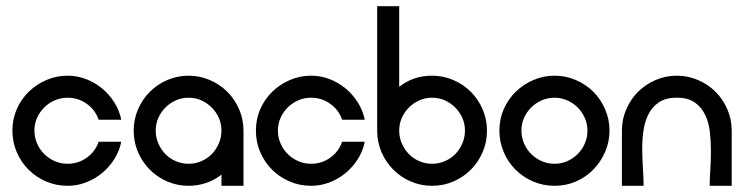

<svg xmlns="http://www.w3.org/2000/svg" viewBox="-20 -599 2399 619"><path d="M198 -355Q229 -355 257.5 -344Q286 -333 309 -314Q332 -295 348.5 -269Q365 -243 371 -213H298Q287 -245 259.5 -264.5Q232 -284 198 -284Q176 -284 156.5 -275.5Q137 -267 122.5 -252.5Q108 -238 99.5 -219Q91 -200 91 -178Q91 -156 99.5 -136.5Q108 -117 122.5 -102.5Q137 -88 156.5 -79.5Q176 -71 198 -71Q232 -71 259.5 -90.5Q287 -110 298 -142H371Q365 -112 348.5 -86Q332 -60 309 -41Q286 -22 257.5 -11Q229 0 198 0Q161 0 128.5 -14Q96 -28 72 -52Q48 -76 34 -108.5Q20 -141 20 -178Q20 -215 34 -247Q48 -279 72.5 -303Q97 -327 129.5 -341Q162 -355 198 -355Z M588 -355Q624 -355 656.5 -341Q689 -327 713 -303Q737 -279 751 -246.5Q765 -214 765 -178V0H694V-36Q671 -18 644 -9Q617 0 588 0Q551 0 519 -14Q487 -28 463 -52Q439 -76 425 -108.5Q411 -141 411 -178Q411 -214 425 -246.5Q439 -279 463 -303Q487 -327 519.5 -341Q552 -355 588 -355ZM588 -284Q566 -284 547 -275.5Q528 -267 513.5 -252.5Q499 -238 490.5 -219Q482 -200 482 -178Q482 -156 490.5 -136.5Q499 -117 513 -102.5Q527 -88 546.5 -79.5Q566 -71 588 -71Q610 -71 629.5 -79.5Q649 -88 663 -102.5Q677 -117 685.5 -136.5Q694 -156 694 -178Q694 -200 685.5 -219Q677 -238 662.5 -252.5Q648 -267 629 -275.5Q610 -284 588 -284Z M983 -355Q1014 -355 1042.5 -344Q1071 -333 1094 -314Q1117 -295 1133.5 -269Q1150 -243 1156 -213H1083Q1072 -245 1044.5 -264.5Q1017 -284 983 -284Q961 -284 941.5 -275.5Q922 -267 907.5 -252.5Q893 -238 884.5 -219Q876 -200 876 -178Q876 -156 884.5 -136.5Q893 -117 907.5 -102.5Q922 -88 941.5 -79.5Q961 -71 983 -71Q1017 -71 1044.5 -90.5Q1072 -110 1083 -142H1156Q1150 -112 1133.5 -86Q1117 -60 1094 -41Q1071 -22 1042.5 -11Q1014 0 983 0Q946 0 913.5 -14Q881 -28 857 -52Q833 -76 819 -108.5Q805 -141 805 -178Q805 -215 819 -247Q833 -279 857.5 -303Q882 -327 914.5 -341Q947 -355 983 -355Z M1373 -355Q1409 -355 1441.5 -341Q1474 -327 1498 -303Q1522 -279 1536 -246.5Q1550 -214 1550 -178Q1550 -141 1536 -108.5Q1522 -76 1498 -52Q1474 -28 1442 -14Q1410 0 1373 0Q1336 0 1304 -14Q1272 -28 1248 -52Q1224 -76 1210 -108.5Q1196 -141 1196 -178V-579H1267V-319Q1312 -355 1373 -355ZM1373 -284Q1351 -284 1332 -275.5Q1313 -267 1298.5 -252.5Q1284 -238 1275.5 -219Q1267 -200 1267 -178Q1267 -156 1275.5 -136.5Q1284 -117 1298 -102.5Q1312 -88 1331.5 -79.5Q1351 -71 1373 -71Q1395 -71 1414.5 -79.5Q1434 -88 1448 -102.5Q1462 -117 1470.5 -136.5Q1479 -156 1479 -178Q1479 -200 1470.5 -219Q1462 -238 1447.5 -252.5Q1433 -267 1414 -275.5Q1395 -284 1373 -284Z M1768 -355Q1804 -355 1836.5 -341Q1869 -327 1893 -303Q1917 -279 1931 -246.5Q1945 -214 1945 -178Q1945 -142 1931 -109.5Q1917 -77 1893 -52.5Q1869 -28 1837 -14Q1805 0 1768 0Q1731 0 1698.5 -14Q1666 -28 1642 -52Q1618 -76 1604 -108.5Q1590 -141 1590 -178Q1590 -215 1604 -247Q1618 -279 1642.5 -303Q1667 -327 1699.5 -341Q1732 -355 1768 -355ZM1768 -284Q1746 -284 1726.5 -275.5Q1707 -267 1692.5 -252.5Q1678 -238 1669.5 -219Q1661 -200 1661 -178Q1661 -156 1669.5 -136.5Q1678 -117 1692.5 -102.5Q1707 -88 1726.5 -79.5Q1746 -71 1768 -71Q1790 -71 1809 -79.5Q1828 -88 1842.5 -102.5Q1857 -117 1865.5 -136.5Q1874 -156 1874 -178Q1874 -199 1865.5 -218.5Q1857 -238 1842.5 -252.5Q1828 -267 1808.5 -275.5Q1789 -284 1768 -284Z M2162 -355Q2198 -355 2230.5 -341Q2263 -327 2287 -303Q2311 -279 2325 -246.5Q2339 -214 2339 -178V0H2268Q2268 -22 2270 -51.5Q2272 -81 2272 -112.5Q2272 -144 2268.5 -174.5Q2265 -205 2253 -229.5Q2241 -254 2219.5 -269Q2198 -284 2162 -284Q2126 -284 2104 -269Q2082 -254 2070 -229.5Q2058 -205 2054 -174.5Q2050 -144 2050.5 -112.5Q2051 -81 2053 -51.5Q2055 -22 2055 0H1985V-178Q1985 -214 1999 -246.5Q2013 -279 2037 -303Q2061 -327 2093.5 -341Q2126 -355 2162 -355Z"/></svg>

Font: Googee
Style: Regular
Weight: 400
Designer: Peter Wiegel
Foundry: CATFonts Peter Wiegel
Version: 1.000